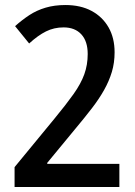

<svg xmlns="http://www.w3.org/2000/svg" viewBox="-20 -744 539 764"><path d="M455 0H38V-79L196 -271Q243 -328 272.5 -369.5Q302 -411 315.5 -448.5Q329 -486 329 -529Q329 -580 303.5 -607.5Q278 -635 233 -635Q195 -635 163 -619Q131 -603 96 -571L40 -640Q68 -665 97 -684Q126 -703 161.5 -713.5Q197 -724 240 -724Q301 -724 344.5 -700.5Q388 -677 412 -635Q436 -593 436 -536Q436 -494 425 -457.5Q414 -421 394 -385.5Q374 -350 345.5 -313Q317 -276 281 -233L168 -96V-92H455Z"/></svg>

Font: Noto Sans Display SemiCondensed Medium
Style: Regular
Weight: 500
Width: 4
Designer: Monotype Design Team
Foundry: Monotype Imaging Inc.
Version: Version 2.003